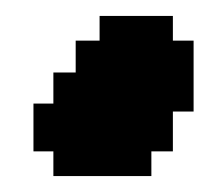

<svg xmlns="http://www.w3.org/2000/svg" viewBox="-20 -791 270 241"><path d="M170 -570H47V-601H22V-661H47V-700H75V-740H105V-771H197V-740H223V-651H197V-601H170Z"/></svg>

Font: DNF Bit Bit TTF
Style: Regular
Weight: 400
Designer: Kim So-Yeon
Foundry: NEOPLE Inc.
Version: Version 1.000;September 28, 2022;FontCreator 14.0.0.2872 64-